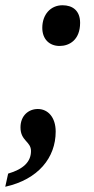

<svg xmlns="http://www.w3.org/2000/svg" viewBox="-35 -561 357 731"><path d="M192 -386C229 -386 270 -409 270 -474C270 -520 242 -541 203 -541C157 -541 126 -505 126 -455C126 -412 153 -386 192 -386ZM-15 150C111 122 177 39 177 -60C177 -115 147 -146 109 -146C74 -146 43 -121 43 -76C43 -24 83 -23 83 14C83 55 54 83 -4 100Z"/></svg>

Font: Noto Serif Tamil ExtraCondensed
Style: Bold Italic
Weight: 700
Width: 2
Italic angle: -12°
Designer: Indian Type Foundry, Tom Grace, and the Monotype Design Team
Foundry: Monotype Imaging Inc.
Version: Version 2.003